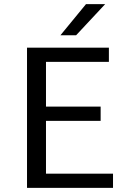

<svg xmlns="http://www.w3.org/2000/svg" viewBox="-20 -911 625 931"><path d="M111 0ZM528 -69V0H111V-680H508V-611H203V-394H468V-325H203V-69ZM397 -891H490L349 -740H273Z"/></svg>

Font: Martel Sans
Style: Regular
Weight: 400
Designer: Dan Reynolds and Mathieu Réguer
Foundry: Dan Reynolds and Mathieu Réguer
Version: Version 1.002; ttfautohint (v1.1) -l 5 -r 5 -G 72 -x 0 -D la